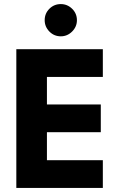

<svg xmlns="http://www.w3.org/2000/svg" viewBox="-20 -921 574 941"><path d="M60 0V-680H484V-544H210V-409H474V-273H210V-136H484V0ZM278 -743Q245 -743 222 -766.5Q199 -790 199 -822Q199 -855 222 -878Q245 -901 278 -901Q310 -901 333.5 -878Q357 -855 357 -822Q357 -790 333.5 -766.5Q310 -743 278 -743Z"/></svg>

Font: Teachers
Style: Bold
Weight: 700
Designer: Alfredo Marco Pradil, Chank Diesel
Version: Version 1.001